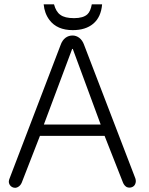

<svg xmlns="http://www.w3.org/2000/svg" viewBox="-20 -870 707 908"><path d="M414.1 -849.6Q408.2 -816.4 393.6 -802.7Q374 -784.2 330.1 -784.2Q286.1 -784.2 265.6 -799.8Q245.1 -813.5 235.4 -849.6H186.5Q190.4 -806.6 213.9 -775.4Q250 -727.5 324.2 -727.5Q384.8 -727.5 420.9 -757.8Q458 -789.1 462.9 -849.6ZM187.5 -281.2 321.3 -638.7H324.2L456.1 -281.2ZM266.6 -657.2 25.4 -26.4Q18.6 -10.7 24.4 1Q30.3 12.7 42 16.6Q53.7 20.5 64.5 14.6Q77.1 7.8 83 -6.8L168.9 -227.5H474.6L561.5 -6.8Q567.4 7.8 579.1 14.6Q590.8 19.5 602.5 15.6Q614.3 11.7 619.1 1Q625 -11.7 620.1 -26.4L377.9 -657.2Q370.1 -679.7 354.5 -691.4Q339.8 -702.1 323.2 -702.1Q304.7 -702.1 290 -691.4Q274.4 -679.7 266.6 -657.2Z"/></svg>

Font: Gulim
Style: Regular
Weight: 400
Version: Version 2.21